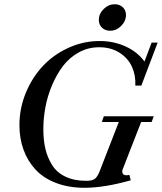

<svg xmlns="http://www.w3.org/2000/svg" viewBox="-20 -869 761 902"><path d="M497.1 -724.6Q474.1 -724.6 459.2 -739Q444.3 -753.4 444.3 -775.4Q444.3 -804.7 467.3 -826.9Q490.2 -849.1 518.6 -849.1Q542 -849.1 556.9 -835Q571.8 -820.8 571.8 -798.8Q571.8 -770 549.3 -747.3Q526.9 -724.6 497.1 -724.6ZM377.4 13.2Q302.2 13.2 243.2 -9.5Q184.1 -32.2 147 -72.3Q109.9 -112.3 90.6 -165.3Q71.3 -218.3 71.3 -281.2Q71.3 -359.9 101.1 -432.4Q130.9 -504.9 181.2 -558.6Q231.4 -612.3 301.5 -644.3Q371.6 -676.3 448.2 -676.3Q514.2 -676.3 569.8 -650.9Q625.5 -625.5 658.7 -580.1L692.4 -668.9H720.7L644 -466.8H615.7Q618.2 -514.2 600.3 -554.4Q582.5 -594.7 542.2 -620.8Q502 -647 445.8 -647Q394 -647 350.1 -622.8Q306.2 -598.6 276.1 -559.1Q246.1 -519.5 224.6 -468.8Q203.1 -418 193.4 -365.7Q183.6 -313.5 183.6 -262.7Q183.6 -211.4 193.1 -170.4Q202.6 -129.4 224.6 -94Q246.6 -58.6 287.4 -39.1Q328.1 -19.5 385.3 -19.5Q413.6 -19.5 425.8 -29.1Q438 -38.6 447.8 -63.5L538.1 -295.9H458.5L467.8 -322.8H702.1L692.4 -295.9H643.1L559.1 -80.6Q550.3 -63 557.4 -52.5Q564.5 -42 587.9 -47.4L594.2 -22Q470.2 13.2 377.4 13.2Z"/></svg>

Font: Elstob Medium
Style: Italic
Weight: 500
Italic angle: -20°
Designer: Peter S. Baker
Version: Version 1.015